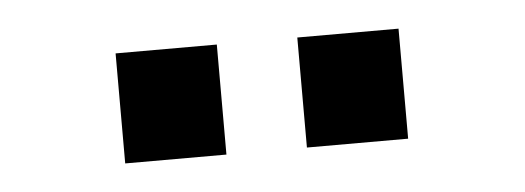

<svg xmlns="http://www.w3.org/2000/svg" viewBox="-26 -746 552 202"><g transform="rotate(-5 250.0 -645.0)"><path d="M207 -703.1V-586.9H100.1V-703.1ZM398.9 -703.1V-586.9H292V-703.1Z"/></g></svg>

Font: D-DIN-PRO
Style: Bold
Weight: 700
Designer: Charles Nix
Foundry: Datto Inc.
Version: Version 1.000;hotconv 1.0.109;makeotfexe 2.5.65596